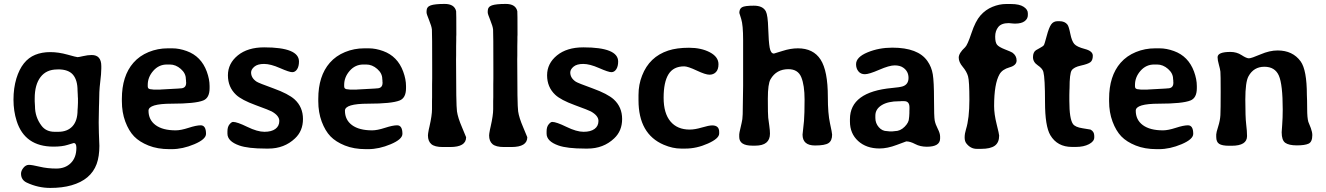

<svg xmlns="http://www.w3.org/2000/svg" viewBox="-20 -739 6677 967"><path d="M156.2 -204.1Q156.2 -149.4 189 -106Q211.9 -75.2 255.4 -75.2H273.4Q319.3 -75.2 345 -103Q370.6 -130.9 370.6 -184.1Q371.6 -192.9 371.6 -197.8L372.6 -221.2V-245.1L372.1 -249.5L371.6 -263.7L370.6 -282.2Q370.6 -335.4 347.7 -362.5Q324.7 -389.6 272.9 -389.6L268.1 -389.2Q213.4 -389.2 184.1 -350.8Q154.8 -312.5 154.8 -243.7V-228.5Q156.2 -213.9 156.2 -204.1ZM441.9 -461.9Q490.2 -461.9 490.2 -406.2V-394.5Q490.2 -368.7 484.6 -324.2Q479 -279.8 479 -216.8L478.5 -203.1Q478 -189.9 478 -176.3L477.1 -123Q477.1 -96.7 478 -70.3L480.5 -4.4Q480.5 48.8 466.8 86.9Q437.5 166.5 339.8 194.3Q293.9 207.5 232.9 207.5Q171.9 207.5 114.7 180.7Q85.9 167 85.9 135.7Q85.9 121.1 97.9 106.2Q109.9 91.3 125.5 91.3Q141.1 91.3 179.9 100.6Q218.8 109.9 263.9 109.9Q309.1 109.9 336.9 82Q364.7 54.2 364.7 5.4Q364.7 -18.6 351.1 -18.6Q348.6 -18.6 321 -9.5Q293.5 -0.5 249.5 -0.5Q105 -0.5 64 -129.4Q47.9 -179.7 47.9 -237.3Q47.9 -294.9 62.5 -343.8Q90.8 -436 157.2 -462.9Q190.9 -476.6 232.7 -476.6Q274.4 -476.6 319.8 -463.9Q365.2 -451.2 370.6 -451.2Q376 -451.2 399.2 -456.5Q422.4 -461.9 441.9 -461.9Z M917.5 -321.8V-324.7L917 -327.6V-333Q916 -338.9 916 -341.3Q916 -369.6 890.6 -391.8Q865.2 -414.1 835.4 -414.1H820.8Q779.8 -414.1 752 -382.3Q724.1 -350.6 724.1 -311.5V-303.7Q724.1 -289.1 743.2 -289.1L755.4 -287.6H786.1L788.6 -288.1L877.9 -293L888.2 -293.9Q917.5 -293.9 917.5 -321.8ZM728 -181.6Q728 -135.3 763.7 -108.9Q799.3 -82.5 865.2 -82.5Q890.6 -82.5 929.7 -95.2Q968.8 -107.9 990.7 -107.9Q1017.6 -107.9 1017.6 -64.9Q1017.6 -37.6 958.7 -12.7Q899.9 12.2 844.7 12.2H833.5Q773.4 12.2 727.8 -6.1Q682.1 -24.4 655.3 -52.2Q628.4 -80.1 611.1 -126.5Q593.8 -172.9 593.8 -229.5V-241.2Q593.8 -356.4 651.9 -422.9Q682.6 -458 728.5 -476.8Q774.4 -495.6 825.2 -495.6H848.1Q882.8 -495.6 920.4 -481.9Q993.2 -455.6 1021.5 -378.4Q1035.6 -339.8 1035.6 -305.7V-294.9Q1035.6 -245.6 1003.4 -232.9Q962.9 -216.8 845.5 -216.8Q728 -216.8 728 -181.6Z M1310.5 -500.5Q1485.8 -500.5 1485.8 -429.2Q1485.8 -405.3 1476.6 -390.6Q1466.8 -375.5 1451.9 -375.5Q1437 -375.5 1389.9 -396.2Q1342.8 -417 1310.1 -417Q1277.3 -417 1261 -403.1Q1244.6 -389.2 1244.6 -374Q1244.6 -346.2 1272.5 -327.6Q1282.7 -320.8 1357.7 -293.7Q1432.6 -266.6 1463.9 -238.3Q1505.9 -199.7 1505.9 -139.6Q1505.9 -79.6 1465.8 -42Q1411.6 9.3 1332 9.3H1318.8Q1229 9.3 1185.1 -6.3Q1125.5 -27.3 1125.5 -65.9V-77.1Q1125.5 -100.1 1135.7 -112.5Q1146 -125 1153.8 -125Q1174.3 -125 1225.3 -100.1Q1276.4 -75.2 1311.8 -75.2Q1347.2 -75.2 1366.9 -89.6Q1386.7 -104 1386.7 -130.1Q1386.7 -156.2 1348.6 -177.7Q1338.4 -183.6 1267.6 -209.5Q1196.8 -235.4 1168.9 -261.7Q1127.9 -300.3 1127.9 -359.9Q1127.9 -419.4 1177.7 -460Q1227.5 -500.5 1310.5 -500.5Z M1906.7 -321.8V-324.7L1906.2 -327.6V-333Q1905.3 -338.9 1905.3 -341.3Q1905.3 -369.6 1879.9 -391.8Q1854.5 -414.1 1824.7 -414.1H1810.1Q1769 -414.1 1741.2 -382.3Q1713.4 -350.6 1713.4 -311.5V-303.7Q1713.4 -289.1 1732.4 -289.1L1744.6 -287.6H1775.4L1777.8 -288.1L1867.2 -293L1877.4 -293.9Q1906.7 -293.9 1906.7 -321.8ZM1717.3 -181.6Q1717.3 -135.3 1752.9 -108.9Q1788.6 -82.5 1854.5 -82.5Q1879.9 -82.5 1918.9 -95.2Q1958 -107.9 1980 -107.9Q2006.8 -107.9 2006.8 -64.9Q2006.8 -37.6 1948 -12.7Q1889.2 12.2 1834 12.2H1822.8Q1762.7 12.2 1717 -6.1Q1671.4 -24.4 1644.5 -52.2Q1617.7 -80.1 1600.3 -126.5Q1583 -172.9 1583 -229.5V-241.2Q1583 -356.4 1641.1 -422.9Q1671.9 -458 1717.8 -476.8Q1763.7 -495.6 1814.5 -495.6H1837.4Q1872.1 -495.6 1909.7 -481.9Q1982.4 -455.6 2010.7 -378.4Q2024.9 -339.8 2024.9 -305.7V-294.9Q2024.9 -245.6 1992.7 -232.9Q1952.1 -216.8 1834.7 -216.8Q1717.3 -216.8 1717.3 -181.6Z M2247.1 1.5H2210Q2169.4 1.5 2152.3 -13.2Q2135.3 -27.8 2135.3 -57.1Q2135.3 -64.5 2139.6 -86.9L2143.1 -102.1Q2155.8 -157.7 2155.8 -189.5V-230.5L2156.2 -249V-315.4L2156.7 -343.8V-391.1Q2156.7 -573.7 2155.3 -590.1Q2153.8 -606.4 2141.1 -637.5Q2128.4 -668.5 2128.4 -675.3V-683.6Q2128.4 -704.6 2149.2 -711.9Q2169.9 -719.2 2219.5 -719.2Q2269 -719.2 2277.3 -682.6Q2278.3 -678.2 2278.3 -563.5L2277.8 -553.7Q2277.8 -544.4 2277.8 -535.2L2277.3 -506.3V-459.5L2276.9 -440.9Q2276.9 -210.4 2281.5 -178.2Q2286.1 -146 2306.9 -97.9Q2327.6 -49.8 2327.6 -47.9Q2327.6 1.5 2247.1 1.5Z M2555.2 1.5H2518.1Q2477.5 1.5 2460.4 -13.2Q2443.4 -27.8 2443.4 -57.1Q2443.4 -64.5 2447.8 -86.9L2451.2 -102.1Q2463.9 -157.7 2463.9 -189.5V-230.5L2464.4 -249V-315.4L2464.8 -343.8V-391.1Q2464.8 -573.7 2463.4 -590.1Q2461.9 -606.4 2449.2 -637.5Q2436.5 -668.5 2436.5 -675.3V-683.6Q2436.5 -704.6 2457.3 -711.9Q2478 -719.2 2527.6 -719.2Q2577.1 -719.2 2585.4 -682.6Q2586.4 -678.2 2586.4 -563.5L2585.9 -553.7Q2585.9 -544.4 2585.9 -535.2L2585.4 -506.3V-459.5L2585 -440.9Q2585 -210.4 2589.6 -178.2Q2594.2 -146 2615 -97.9Q2635.7 -49.8 2635.7 -47.9Q2635.7 1.5 2555.2 1.5Z M2918 -500.5Q3093.3 -500.5 3093.3 -429.2Q3093.3 -405.3 3084 -390.6Q3074.2 -375.5 3059.3 -375.5Q3044.4 -375.5 2997.3 -396.2Q2950.2 -417 2917.5 -417Q2884.8 -417 2868.4 -403.1Q2852.1 -389.2 2852.1 -374Q2852.1 -346.2 2879.9 -327.6Q2890.1 -320.8 2965.1 -293.7Q3040 -266.6 3071.3 -238.3Q3113.3 -199.7 3113.3 -139.6Q3113.3 -79.6 3073.2 -42Q3019 9.3 2939.5 9.3H2926.3Q2836.4 9.3 2792.5 -6.3Q2732.9 -27.3 2732.9 -65.9V-77.1Q2732.9 -100.1 2743.2 -112.5Q2753.4 -125 2761.2 -125Q2781.7 -125 2832.8 -100.1Q2883.8 -75.2 2919.2 -75.2Q2954.6 -75.2 2974.4 -89.6Q2994.1 -104 2994.1 -130.1Q2994.1 -156.2 2956.1 -177.7Q2945.8 -183.6 2875 -209.5Q2804.2 -235.4 2776.4 -261.7Q2735.4 -300.3 2735.4 -359.9Q2735.4 -419.4 2785.2 -460Q2835 -500.5 2918 -500.5Z M3432.1 9.3H3409.7Q3368.2 9.3 3323.2 -9.8Q3195.8 -64 3195.8 -234.4V-257.8Q3195.8 -259.3 3195.8 -260.7Q3195.8 -313 3213.9 -358.4Q3250.5 -453.1 3345.7 -484.4Q3388.7 -498.5 3450.2 -498.5Q3511.7 -498.5 3555.2 -475.6Q3598.6 -452.6 3598.6 -415.5Q3598.6 -389.2 3585.9 -376Q3573.2 -362.8 3553.2 -362.8Q3533.2 -362.8 3488.8 -383.8Q3444.3 -404.8 3425.8 -404.8Q3371.6 -404.8 3346.9 -365Q3322.3 -325.2 3322.3 -246.8Q3322.3 -168.5 3356.7 -127.4Q3391.1 -86.4 3453.6 -86.4Q3480 -86.4 3515.1 -96.9Q3550.3 -107.4 3566.9 -107.4Q3602.1 -107.4 3602.1 -74.7V-66.4Q3602.1 -41.5 3545.4 -16.1Q3488.8 9.3 3432.1 9.3Z M3857.9 -65.9Q3857.9 -5.4 3783.7 -5.4H3769.5Q3703.1 -5.4 3703.1 -49.3V-62.5Q3703.1 -68.4 3709.7 -95.7Q3716.3 -123 3718.8 -139.2Q3721.2 -155.3 3721.2 -208L3722.7 -306.6V-537.1Q3722.7 -613.3 3713.1 -643.3Q3703.6 -673.3 3703.6 -673.8Q3703.6 -694.3 3717 -702.4Q3730.5 -710.4 3776.6 -710.4Q3822.8 -710.4 3837.4 -681.2Q3847.2 -662.1 3849.1 -595.7Q3851.1 -529.3 3856.4 -499.3Q3861.8 -469.2 3877.9 -469.2Q3879.9 -469.2 3920.9 -482.4Q3961.4 -495.6 3998.5 -495.6Q4076.2 -495.6 4112.8 -439Q4149.4 -382.3 4149.4 -251Q4149.4 -167 4160.2 -118.2Q4170.9 -69.3 4170.9 -61Q4170.9 -30.3 4152.8 -18.3Q4134.8 -6.3 4085 -6.3Q4022 -6.3 4022 -61L4029.3 -129.9Q4032.2 -165.5 4032.2 -237.5Q4032.2 -309.6 4015.6 -350.1Q3999 -390.6 3950.7 -390.6Q3890.1 -390.6 3860.8 -339.8Q3847.2 -316.9 3847.2 -242.2Q3847.2 -240.7 3847.2 -239.3Q3847.2 -162.1 3849.1 -146Q3851.1 -129.9 3854.5 -106Q3857.9 -82 3857.9 -65.9Z M4486.8 -78.6Q4514.2 -78.6 4536.1 -100.6Q4558.1 -122.6 4558.1 -144Q4559.1 -149.9 4559.1 -152.3L4560.1 -169.4Q4560.1 -173.8 4560.1 -178.2L4560.5 -189.5V-198.2Q4560.5 -229.5 4534.2 -229.5H4517.1L4514.2 -229H4508.3Q4452.1 -229 4420.4 -209.2Q4388.7 -189.5 4388.7 -156.7V-145Q4388.7 -118.2 4406 -98.4Q4423.3 -78.6 4447.8 -78.6L4461.9 -77.1H4473.1Q4481.9 -78.6 4486.8 -78.6ZM4714.8 -41Q4714.4 0 4647.9 0Q4614.7 0 4589.4 -13.4Q4564 -26.9 4544.4 -26.9Q4543 -26.9 4496.1 -9Q4449.2 8.8 4409.7 8.8Q4343.3 8.8 4302 -28.8Q4260.7 -66.4 4260.7 -127V-138.7Q4260.7 -276.4 4473.1 -295.9Q4511.7 -299.3 4526.9 -304.2Q4555.7 -314 4555.7 -346.9Q4555.7 -379.9 4528.8 -398.4Q4512.7 -409.7 4485.8 -409.7Q4459 -409.7 4408 -387.5Q4356.9 -365.2 4335.9 -365.2Q4314.9 -365.2 4303.2 -379.9Q4291.5 -394.5 4291.5 -415.5Q4291.5 -451.2 4348.9 -475.1Q4406.2 -499 4474.1 -499Q4604 -499 4650.9 -431.6Q4671.9 -401.9 4678 -364.5Q4684.1 -327.1 4684.1 -239Q4684.1 -150.9 4687.7 -131.8Q4691.4 -112.8 4703.1 -90.1Q4714.8 -67.4 4714.8 -51.3Z M5078.6 -474.1Q5100.1 -459 5100.1 -434.3Q5100.1 -409.7 5064.2 -399.7Q5028.3 -389.6 5014.2 -365.2Q4986.8 -317.9 4986.8 -204.6Q4986.8 -164.6 4999.5 -113.8Q5012.2 -63 5012.2 -56.2Q5012.2 -21 4990.2 -5.1Q4968.3 10.7 4921.4 10.7H4899.4Q4868.2 10.7 4846.7 -17.1Q4838.4 -27.8 4838.4 -46.9Q4838.4 -65.9 4845.2 -87.9Q4862.3 -142.6 4862.3 -236.6Q4862.3 -330.6 4855.5 -354.7Q4848.6 -378.9 4828.6 -402.6Q4808.6 -426.3 4808.6 -448.7Q4808.6 -471.2 4840.8 -501Q4852.5 -511.7 4872.6 -572Q4892.6 -632.3 4918.2 -661.4Q4943.8 -690.4 4978.5 -704.6Q5013.2 -718.8 5046.4 -718.8H5071.3Q5114.3 -718.8 5135.5 -704.8Q5156.7 -690.9 5156.7 -672.4V-662.6Q5156.7 -644.5 5140.6 -632.3Q5124.5 -620.1 5092.3 -620.1L5082 -620.6L5060.5 -622.6Q5023.4 -622.6 5007.8 -603Q4992.2 -583.5 4992.2 -554.7Q4992.2 -525.9 5001.2 -514.2Q5010.3 -502.4 5041.5 -490.2Q5072.8 -478 5078.6 -474.1Z M5234.9 -377Q5230.5 -394 5206.5 -410.2Q5182.6 -426.3 5182.6 -451.2Q5182.6 -476.1 5197.8 -486.3Q5201.2 -488.8 5217.3 -497.3Q5233.4 -505.9 5237.1 -511Q5240.7 -516.1 5251.7 -557.9Q5262.7 -599.6 5274.2 -616Q5285.6 -632.3 5307.1 -632.3H5315.4Q5343.3 -632.3 5356.4 -614.7Q5363.3 -605.5 5370.6 -568.8Q5377.9 -532.2 5390.6 -517.6Q5403.3 -502.9 5443.6 -492.4Q5483.9 -481.9 5483.9 -458.5Q5483.9 -435.1 5471.7 -425.8Q5459.5 -416.5 5423.8 -408.7Q5388.2 -400.9 5377.4 -384.5Q5366.7 -368.2 5366.7 -293.9L5366.2 -283.7Q5365.7 -273.4 5365.7 -259.8V-231Q5365.7 -140.6 5383.8 -114.7Q5395 -98.6 5432.4 -93Q5469.7 -87.4 5472.2 -86.4Q5491.2 -76.7 5491.2 -54.7V-46.9Q5491.2 -26.9 5464.6 -12.9Q5438 1 5398.9 1H5378.9Q5305.2 1 5270 -58.1Q5243.2 -103.5 5243.2 -224.6Q5243.2 -345.7 5234.9 -377Z M5889.6 -321.8V-324.7L5889.2 -327.6V-333Q5888.2 -338.9 5888.2 -341.3Q5888.2 -369.6 5862.8 -391.8Q5837.4 -414.1 5807.6 -414.1H5793Q5752 -414.1 5724.1 -382.3Q5696.3 -350.6 5696.3 -311.5V-303.7Q5696.3 -289.1 5715.3 -289.1L5727.5 -287.6H5758.3L5760.7 -288.1L5850.1 -293L5860.4 -293.9Q5889.6 -293.9 5889.6 -321.8ZM5700.2 -181.6Q5700.2 -135.3 5735.8 -108.9Q5771.5 -82.5 5837.4 -82.5Q5862.8 -82.5 5901.9 -95.2Q5940.9 -107.9 5962.9 -107.9Q5989.7 -107.9 5989.7 -64.9Q5989.7 -37.6 5930.9 -12.7Q5872.1 12.2 5816.9 12.2H5805.7Q5745.6 12.2 5700 -6.1Q5654.3 -24.4 5627.4 -52.2Q5600.6 -80.1 5583.3 -126.5Q5565.9 -172.9 5565.9 -229.5V-241.2Q5565.9 -356.4 5624 -422.9Q5654.8 -458 5700.7 -476.8Q5746.6 -495.6 5797.4 -495.6H5820.3Q5855 -495.6 5892.6 -481.9Q5965.3 -455.6 5993.7 -378.4Q6007.8 -339.8 6007.8 -305.7V-294.9Q6007.8 -245.6 5975.6 -232.9Q5935.1 -216.8 5817.6 -216.8Q5700.2 -216.8 5700.2 -181.6Z M6414.6 -484.9Q6490.7 -484.9 6530.8 -429.7Q6562 -385.7 6562 -260.7L6563 -232.4L6563.5 -190.4Q6563.5 -146 6569.3 -125.5L6582 -93.8Q6589.4 -73.2 6589.4 -58.6Q6589.4 -24.4 6570.8 -15.6Q6552.2 -6.8 6511.7 -6.8Q6471.2 -6.8 6453.1 -19.8Q6435.1 -32.7 6435.1 -72.8Q6435.1 -76.7 6437.7 -110.8Q6440.4 -145 6440.4 -187.5Q6440.4 -313.5 6420.9 -358.2Q6401.4 -402.8 6347.9 -402.8Q6294.4 -402.8 6268.1 -355Q6252 -326.2 6252 -237.5Q6252 -148.9 6256.3 -113.8Q6260.7 -78.1 6260.7 -53.7Q6260.7 -4.9 6183.1 -4.9H6169.9Q6135.3 -4.9 6120.4 -14.4Q6105.5 -23.9 6105.5 -49.3V-62Q6105.5 -70.8 6115.2 -101.3Q6125 -131.8 6126.5 -159.4Q6127.9 -187 6127.9 -275.9Q6127.9 -364.7 6126.5 -378.2Q6125 -391.6 6118.7 -413.8Q6112.3 -436 6112.3 -450.7Q6112.3 -477.5 6177.2 -477.5Q6208.5 -477.5 6233.2 -461.4Q6257.8 -445.3 6270 -445.3Q6282.2 -445.3 6328.4 -465.1Q6374.5 -484.9 6414.6 -484.9Z"/></svg>

Font: Averia Libre
Style: Bold
Weight: 700
Version: Version 1.002